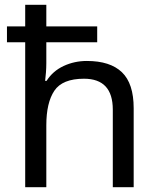

<svg xmlns="http://www.w3.org/2000/svg" viewBox="-20 -780 658 800"><path d="M173 -760V-670H385V-604H173V-517Q173 -498 171.5 -478.5Q170 -459 168 -443H174Q200 -484 245 -505Q290 -526 342 -526Q439 -526 488 -479Q537 -432 537 -329V0H450V-323Q450 -452 330 -452Q240 -452 206.5 -402Q173 -352 173 -258V0H85V-604H9V-670H85V-760Z"/></svg>

Font: Noto Sans Javanese
Style: Regular
Weight: 400
Designer: Monotype Design Team
Foundry: Monotype Imaging Inc.
Version: Version 2.004